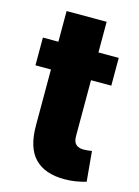

<svg xmlns="http://www.w3.org/2000/svg" viewBox="-105 -719 570 789"><g transform="rotate(15 180.0 -324.0)"><path d="M248 11.2Q165 11.2 121.8 -33Q78.6 -77.1 78.6 -172.9V-410.2H12.7V-528.3H78.6V-658.7H249V-528.3H335.4V-410.2H249V-173.3Q249 -147.5 260.7 -137.2Q272.5 -127 293 -127Q301.8 -127 310.5 -127.9Q319.3 -128.9 328.1 -130.4L339.8 -2.4Q317.4 3.9 294.7 7.6Q272 11.2 248 11.2Z"/></g></svg>

Font: Suwannaphum Black
Style: Regular
Weight: 900
Designer: Danh Hong
Version: Version 8.002; ttfautohint (v1.8.3)